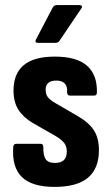

<svg xmlns="http://www.w3.org/2000/svg" viewBox="-20 -725 435 753"><path d="M194 8Q105 8 65.5 -31Q26 -70 32 -149Q33 -161 44 -161H139Q150 -161 150 -148Q149 -116 159 -101Q169 -86 195 -86Q219 -86 230.5 -97Q242 -108 242 -131Q242 -151 232 -164Q222 -177 199 -191L108 -243Q71 -265 52 -295Q33 -325 33 -370Q33 -436 73 -469.5Q113 -503 195 -503Q281 -503 321.5 -467Q362 -431 360 -362Q360 -350 349 -350H254Q249 -350 246 -353.5Q243 -357 243 -364Q245 -386 234 -397.5Q223 -409 201 -409Q180 -409 169.5 -400Q159 -391 159 -373Q159 -355 168 -343.5Q177 -332 200 -319L286 -269Q329 -244 348.5 -213.5Q368 -183 368 -136Q368 -64 325 -28Q282 8 194 8ZM128 -557Q115 -557 121 -570L187 -696Q193 -705 202 -705H293Q299 -705 301 -701Q303 -697 299 -692L214 -566Q209 -557 198 -557Z"/></svg>

Font: Sofia Sans Condensed ExtraBold
Style: Regular
Weight: 800
Designer: Botio Nikoltchev, Ani Petrova
Foundry: lettersoup
Version: Version 4.101